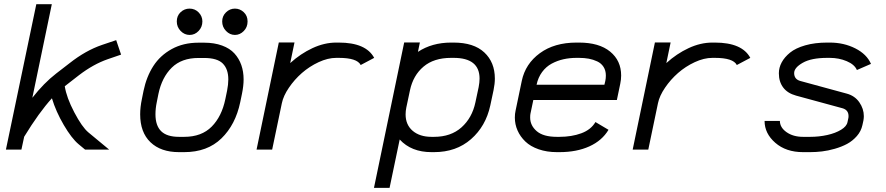

<svg xmlns="http://www.w3.org/2000/svg" viewBox="-20 -716 4241 919"><path d="M495.6 -432.6Q426.8 -408.7 357.9 -356L290 -303.2Q298.3 -249.5 335.4 -178.7Q372.6 -107.9 402.8 -82.5L502.4 0H387.2L356 -25.9Q322.8 -53.7 285.2 -117.9Q247.6 -182.1 228.5 -245.6Q167 -178.2 95.7 -61.5L82.5 0H8.3L153.8 -695.8H228L134.8 -248Q189.9 -318.4 248.5 -363.8L313 -413.6Q389.6 -474.1 468.3 -501L536.1 -523.9L559.6 -454.6Z M957.5 -438.5H929.7Q849.1 -438.5 802 -392.1Q754.9 -345.7 738.3 -266.6L730.5 -227.5Q724.1 -197.3 724.1 -168.9Q724.1 -114.7 751.5 -87.9Q778.8 -61 836.9 -61H861.8Q944.8 -61 993.2 -109.9Q1041.5 -158.7 1058.6 -241.7L1066.9 -281.7Q1072.8 -311.5 1072.8 -335.9Q1072.8 -385.3 1046.4 -411.9Q1020 -438.5 957.5 -438.5ZM1146 -335.9Q1146 -305.2 1138.2 -267.1L1129.9 -227.1Q1107.4 -119.1 1039.8 -53.5Q972.2 12.2 861.8 12.2H836.9Q749.5 12.2 700.2 -35.2Q650.9 -82.5 650.9 -168.9Q650.9 -203.1 659.2 -242.2L667 -281.2Q681.2 -349.1 713.9 -399.9Q746.6 -450.7 802 -481.2Q857.4 -511.7 929.7 -511.7H957.5Q1005.9 -511.7 1043 -498Q1080.1 -484.4 1102.1 -460.2Q1124 -436 1135 -404.8Q1146 -373.5 1146 -335.9ZM1104.5 -548.8Q1080.1 -548.8 1061.8 -567.9Q1043.5 -586.9 1043.5 -613.3Q1043.5 -639.2 1061.8 -657Q1080.1 -674.8 1104.5 -674.8Q1128.4 -674.8 1146.7 -657.7Q1165 -640.6 1165 -613.3Q1165 -585.9 1146.7 -567.4Q1128.4 -548.8 1104.5 -548.8ZM948.7 -613.3Q948.7 -586.9 930.7 -567.9Q912.6 -548.8 887.7 -548.8Q862.8 -548.8 844.5 -567.9Q826.2 -586.9 826.2 -613.3Q826.2 -640.6 844.5 -657.7Q862.8 -674.8 887.2 -674.8Q913.1 -674.8 930.9 -656.5Q948.7 -638.2 948.7 -613.3Z M1601.6 -439H1589.4Q1549.3 -439 1505.1 -418.5Q1460.9 -397.9 1425 -366.5Q1389.2 -335 1362.8 -296.1Q1336.4 -257.3 1329.1 -222.2L1282.7 0H1208L1314.5 -512.7H1389.6L1369.1 -414.1Q1418.5 -459 1475.6 -485.6Q1532.7 -512.2 1589.4 -512.2H1601.6Q1731.9 -512.2 1771 -439L1706.5 -404.8Q1689 -439 1601.6 -439Z M1942.4 -284.2 1924.8 -201.2Q1921.4 -184.6 1921.4 -168.5Q1921.4 -118.7 1955.3 -89.8Q1989.3 -61 2045.4 -61H2057.6Q2138.2 -61 2189 -106.4Q2239.7 -151.9 2255.4 -225.6L2271 -298.8Q2275.4 -321.3 2275.4 -339.8Q2275.4 -439 2151.4 -439H2139.2Q2056.6 -439 2007.1 -397Q1957.5 -355 1942.4 -284.2ZM1844.7 183.1H1770L1914.6 -512.7H1989.7L1980.5 -467.8Q2047.9 -512.2 2139.2 -512.2H2151.4Q2247.6 -512.2 2298.1 -465.1Q2348.6 -418 2348.6 -339.8Q2348.6 -314.9 2342.3 -284.2L2326.7 -210.9Q2305.2 -111.8 2234.4 -49.8Q2163.6 12.2 2057.6 12.2H2045.4Q1948.7 12.2 1893.1 -48.3Z M2873 -310.5 2877.4 -329.1Q2879.9 -340.8 2879.9 -354.5Q2879.9 -378.4 2868.9 -395.8Q2857.9 -413.1 2838.6 -422.1Q2819.3 -431.2 2798.1 -435.1Q2776.9 -439 2751.5 -439H2739.3Q2706.5 -439 2677 -432.4Q2647.5 -425.8 2620.6 -411.4Q2593.8 -397 2574.7 -371.1Q2555.7 -345.2 2548.3 -310.5ZM2532.7 -237.3 2519 -171.9Q2517.6 -165.5 2517.6 -153.3Q2517.6 -115.2 2549.1 -88.1Q2580.6 -61 2645.5 -61H2657.7Q2716.3 -61 2762.5 -78.1Q2808.6 -95.2 2830.1 -131.8L2892.6 -94.7Q2861.8 -43 2801 -15.4Q2740.2 12.2 2657.7 12.2H2645.5Q2597.2 12.2 2558.1 -1.5Q2519 -15.1 2494.6 -38.6Q2470.2 -62 2457.3 -91.3Q2444.3 -120.6 2444.3 -153.3Q2444.3 -171.4 2447.8 -186.5L2477.5 -329.1Q2494.6 -410.6 2564 -461.4Q2633.3 -512.2 2739.3 -512.2H2751.5Q2847.7 -512.2 2900.4 -469Q2953.1 -425.8 2953.1 -354.5Q2953.1 -335 2948.7 -314.5L2932.6 -237.3Z M3401.9 -439H3389.6Q3349.6 -439 3305.4 -418.5Q3261.2 -397.9 3225.3 -366.5Q3189.5 -335 3163.1 -296.1Q3136.7 -257.3 3129.4 -222.2L3083 0H3008.3L3114.7 -512.7H3189.9L3169.4 -414.1Q3218.8 -459 3275.9 -485.6Q3333 -512.2 3389.6 -512.2H3401.9Q3532.2 -512.2 3571.3 -439L3506.8 -404.8Q3489.3 -439 3401.9 -439Z M3708 -365.2Q3708 -392.1 3721.4 -417.2Q3734.9 -442.4 3761.5 -464.1Q3788.1 -485.8 3834.2 -499Q3880.4 -512.2 3939.5 -512.2H3951.7Q4019 -512.2 4074 -484.4Q4128.9 -456.5 4148.9 -410.2L4081.5 -380.9Q4070.3 -407.2 4033 -423.1Q3995.6 -439 3951.7 -439H3939.5Q3863.3 -439 3822.3 -415.5Q3781.2 -392.1 3781.2 -366.2Q3781.2 -336.9 3810.1 -328.6L4032.2 -268.1Q4071.3 -257.8 4093 -226.6Q4114.7 -195.3 4114.7 -160.2Q4114.7 -150.9 4112.8 -139.6L4107.9 -117.2Q4101.6 -87.9 4081.3 -64.7Q4061 -41.5 4034.7 -27.3Q4008.3 -13.2 3975.8 -3.9Q3943.4 5.4 3914.3 8.8Q3885.3 12.2 3857.9 12.2H3823.7Q3742.2 12.2 3690.9 -32.5Q3639.6 -77.1 3639.6 -137.2H3712.9Q3712.9 -106 3744.6 -83.5Q3776.4 -61 3823.7 -61H3857.9Q3900.4 -61 3939.7 -69.8Q3979 -78.6 4005.9 -95Q4032.7 -111.3 4036.6 -131.8L4039.6 -146Q4041.5 -151.9 4041.5 -160.2Q4041.5 -189.5 4012.7 -197.8L3790.5 -258.3Q3749.5 -269.5 3728.8 -297.1Q3708 -324.7 3708 -365.2Z"/></svg>

Font: Anka/Coder
Style: Italic
Weight: 400
Italic angle: -12°
Monospace: yes
Version: Version 001.100